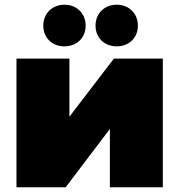

<svg xmlns="http://www.w3.org/2000/svg" viewBox="-20 -796 762 816"><path d="M50 0H259L447 -248V0H672V-547H464L275 -300V-547H50ZM476 -599C527 -599 566 -634 566 -687C566 -740 527 -776 476 -776C425 -776 386 -740 386 -687C386 -634 425 -599 476 -599ZM254 -599C305 -599 344 -634 344 -687C344 -740 305 -776 254 -776C203 -776 164 -740 164 -687C164 -634 203 -599 254 -599Z"/></svg>

Font: Chess Sans Black
Style: Regular
Weight: 900
Designer: Wolf Bōese
Foundry: Wolf Bōese
Version: Version 7.223;Glyphs 3.3 (3306)